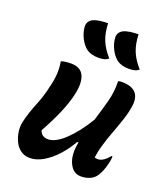

<svg xmlns="http://www.w3.org/2000/svg" viewBox="-148 -917 897 1031"><g transform="rotate(20 300.0 -402.0)"><path d="M291 -814Q293 -759 309.5 -718.5Q326 -678 362 -638Q349 -628 335.5 -625Q322 -622 305 -622Q262 -622 236 -641Q213 -659 197 -690.5Q181 -722 179 -756Q179 -786 206 -800Q223 -808 245.5 -811Q268 -814 291 -814ZM465 -814Q467 -759 483.5 -718.5Q500 -678 536 -638Q523 -628 509.5 -625Q496 -622 479 -622Q436 -622 410 -641Q387 -659 371 -690.5Q355 -722 353 -756Q353 -786 380 -800Q397 -808 419.5 -811Q442 -814 465 -814ZM122 -535Q143 -543 179 -543Q234 -543 252 -503Q270 -463 254 -394Q243 -344 217.5 -284Q192 -224 152 -152Q163 -118 200 -118Q243 -118 296.5 -169Q350 -220 400 -303Q419 -365 434.5 -422.5Q450 -480 448 -540Q457 -543 467 -543Q510 -543 532.5 -529.5Q555 -516 562 -494Q569 -472 566 -448Q561 -406 546 -360.5Q531 -315 514 -270.5Q497 -226 485 -183Q479 -163 475.5 -146Q472 -129 470 -112Q478 -109 488 -109Q505 -109 522 -121Q539 -133 552 -150H558Q558 -131 551 -104Q544 -77 537 -61Q530 -45 521 -31Q508 -11 485 -1Q462 9 434 9Q390 9 368 -37.5Q346 -84 360 -155L361 -158H353Q328 -113 293 -74.5Q258 -36 219 -13Q180 10 142 10Q112 10 90 -6Q68 -22 55.5 -48Q43 -74 39 -103.5Q35 -133 41 -159Q55 -218 78 -273Q101 -328 114 -389Q135 -471 122 -535Z"/></g></svg>

Font: Recursive Sn Csl St SmB
Style: Italic
Weight: 600
Italic angle: -15°
Version: Version 1.079;hotconv 1.0.112;makeotfexe 2.5.65598; ttfautoh